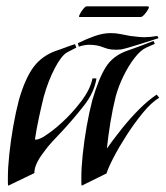

<svg xmlns="http://www.w3.org/2000/svg" viewBox="-20 -579 525 609"><path d="M363 -422Q331 -419 310 -428Q289 -437 263 -437Q248 -437 230 -431L227 -442Q251 -454 278.5 -464Q306 -474 331 -474Q347 -474 362 -471Q377 -468 393 -465Q404 -464 415 -462.5Q426 -461 438 -461Q447 -461 457.5 -462Q468 -463 479 -465L483 -458Q483 -458 467.5 -453Q452 -448 430 -441Q408 -434 389 -428.5Q370 -423 363 -422ZM239 10Q238 5 238 -2Q238 -9 238 -17Q238 -47 242.5 -90Q247 -133 255 -178.5Q263 -224 273 -262Q293 -330 315.5 -366Q338 -402 383 -418Q388 -420 401.5 -424.5Q415 -429 430 -435Q445 -441 456 -445Q467 -449 467 -449L471 -440L444 -428Q426 -420 407 -395.5Q388 -371 372 -338.5Q356 -306 347 -273Q337 -233 330 -189.5Q323 -146 319 -108Q341 -139 367 -171.5Q393 -204 421.5 -232.5Q450 -261 477 -279L485 -269Q460 -254 433 -221Q406 -188 381.5 -150Q357 -112 340 -79Q323 -46 318 -29ZM6 10Q5 5 5 -2Q5 -9 5 -17Q5 -47 9.5 -90Q14 -133 22 -178.5Q30 -224 40 -262Q60 -331 86.5 -366.5Q113 -402 158 -418Q168 -421 185 -427.5Q202 -434 218 -439L222 -428L193 -413Q175 -403 154 -363Q133 -323 119 -273Q111 -241 103.5 -206Q96 -171 91 -138Q91 -136 94 -136Q99 -136 108 -140Q117 -144 118 -145Q129 -152 144.5 -163.5Q160 -175 176 -190Q209 -220 237.5 -257.5Q266 -295 273 -329Q273 -331 279.5 -330.5Q286 -330 286 -330Q279 -286 247 -245Q215 -204 180 -166Q164 -149 147.5 -131.5Q131 -114 117 -94Q104 -77 96.5 -61Q89 -45 89 -30ZM232 -525Q229 -525 233 -533.5Q237 -542 244 -550.5Q251 -559 255 -559H448Q455 -559 450.5 -550.5Q446 -542 438.5 -533.5Q431 -525 426 -525Z"/></svg>

Font: Kings
Style: Regular
Weight: 400
Designer: Robert E. Leuschke
Foundry: Robert E. Leuschke
Version: Version 1.010; ttfautohint (v1.8.3)